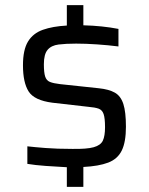

<svg xmlns="http://www.w3.org/2000/svg" viewBox="-20 -716 578 744"><path d="M239 8V-68Q199 -70 157.5 -73Q116 -76 86 -81V-149Q112 -146 156 -142.5Q200 -139 260 -139Q316 -138 343 -145.5Q370 -153 378.5 -171Q387 -189 387 -223Q387 -258 381.5 -274Q376 -290 362 -295Q348 -300 323 -302L183 -318Q113 -327 91 -361.5Q69 -396 69 -463Q69 -523 88.5 -555Q108 -587 146 -600.5Q184 -614 239 -617V-696H303V-618Q377 -616 439 -604V-536Q400 -541 356 -544Q312 -547 275 -547Q235 -547 207 -543.5Q179 -540 164.5 -523Q150 -506 150 -467Q150 -435 155 -419.5Q160 -404 173.5 -398.5Q187 -393 213 -390L363 -374Q402 -370 425 -357Q448 -344 458 -313Q468 -282 468 -225Q468 -166 452 -133Q436 -100 399.5 -86Q363 -72 303 -69V8Z"/></svg>

Font: Saira
Style: Regular
Weight: 400
Designer: Hector Gatti with collaboration of the Omnibus-Type team
Foundry: Omnibus-Type
Version: Version 1.100; ttfautohint (v1.8.3)